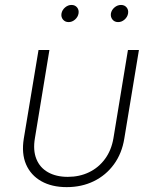

<svg xmlns="http://www.w3.org/2000/svg" viewBox="-20 -748 627 776"><path d="M249.5 8.3Q189.5 8.3 147 -15.6Q104.5 -39.6 85.4 -83.5Q66.4 -127.4 76.2 -188L135.7 -545.9H179.7L121.1 -189.5Q112.8 -140.6 127 -105.5Q141.1 -70.3 174.1 -51.8Q207 -33.2 253.9 -33.2Q301.3 -33.2 339.8 -51.8Q378.4 -70.3 404.3 -105.5Q430.2 -140.6 438.5 -189.5L497.1 -545.9H541.5L482.4 -188Q472.7 -127.9 440.4 -83.7Q408.2 -39.6 359.1 -15.6Q310.1 8.3 249.5 8.3ZM457.5 -658.7Q442.9 -658.7 434.6 -668.9Q426.3 -679.2 428.2 -693.4Q430.7 -707.5 442.6 -717.8Q454.6 -728 469.2 -728Q483.4 -728 491.7 -718Q500 -708 497.6 -693.4Q495.1 -679.2 483.4 -668.9Q471.7 -658.7 457.5 -658.7ZM257.3 -658.7Q243.2 -658.7 234.6 -668.9Q226.1 -679.2 228.5 -693.4Q231 -707.5 242.9 -717.8Q254.9 -728 269 -728Q283.2 -728 291.5 -718Q299.8 -708 297.4 -693.4Q294.9 -679.2 283.2 -668.9Q271.5 -658.7 257.3 -658.7Z"/></svg>

Font: Inter ExtraLight
Style: Italic
Weight: 250
Italic angle: -9.3988°
Designer: Rasmus Andersson
Foundry: rsms
Version: Version 4.001;git-66647c0bb